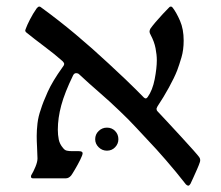

<svg xmlns="http://www.w3.org/2000/svg" viewBox="-20 -548 678 590"><path d="M558.6 22.5Q555.2 22.5 551.3 18.6Q522 -19 489.5 -56.4Q457 -93.8 438.5 -112.8Q422.9 -129.4 398.9 -155.3Q375 -181.2 347.7 -207Q317.9 -235.8 285.6 -263.7Q253.4 -291.5 223.1 -319.8Q220.7 -322.3 217.3 -322.8Q213.9 -323.2 213.9 -323.2Q208 -323.2 204.6 -316.4Q178.7 -263.2 168.2 -224.1Q157.7 -185.1 157.7 -149.4Q157.7 -133.3 160.6 -119.1Q163.6 -105 173.3 -93.8Q178.7 -86.4 185.5 -85Q192.4 -83.5 202.1 -83.5H222.2Q233.9 -83.5 233.9 -77.1Q233.9 -71.8 226.3 -56.6Q218.8 -41.5 210.2 -27.1Q201.7 -12.7 198.7 -8.8Q191.4 0 182.1 0H81.5Q75.2 0 75.2 -5.4Q75.2 -8.8 76.2 -9.8Q83 -21 89.1 -35.9Q95.2 -50.8 95.2 -61Q94.7 -80.6 93.8 -97.2Q92.8 -113.8 92.8 -130.4Q92.8 -147.5 95.2 -168.9Q97.7 -190.4 105.5 -211.9Q111.8 -232.9 126.7 -265.9Q141.6 -298.8 171.4 -340.3Q177.2 -347.2 177.2 -351.6Q177.2 -355 172.4 -359.9Q148.9 -380.9 116.9 -404.8Q85 -428.7 61 -448.2Q57.6 -450.7 57.6 -455.1Q57.6 -456.1 58.8 -458.5Q60.1 -460.9 60.5 -462.9Q63 -470.2 72 -488Q81.1 -505.9 92.8 -522.5Q97.2 -527.8 100.6 -527.8Q103.5 -527.8 105.5 -525.9Q160.6 -485.8 212.2 -442.6Q263.7 -399.4 314 -352.5Q373.5 -297.4 397.7 -272.9Q421.9 -248.5 421.9 -248.5Q422.9 -248 424.3 -246.8Q425.8 -245.6 427.7 -245.6Q430.7 -245.6 433.6 -249.5Q448.7 -270.5 455.3 -304.4Q461.9 -338.4 461.9 -363.3Q461.9 -379.4 458 -399.7Q454.1 -419.9 442.9 -440.9Q439.5 -446.8 439.5 -450.7Q439.5 -454.6 441.9 -459.5Q447.3 -467.3 458 -480Q468.8 -492.7 480.2 -504.9Q491.7 -517.1 498 -523.4Q500 -525.4 501.2 -526.6Q502.4 -527.8 505.9 -527.8Q507.3 -527.8 510.3 -524.9Q522 -509.8 533.2 -484.1Q544.4 -458.5 544.4 -423.3Q544.4 -394.5 537.6 -371.6Q530.8 -348.6 524.4 -331.5Q515.6 -309.1 498.8 -278.6Q481.9 -248 466.8 -225.6Q463.4 -220.7 462.2 -217.3Q460.9 -213.9 460.9 -213.9Q460.9 -209 464.4 -205.6Q473.6 -195.8 493.4 -174.6Q513.2 -153.3 535.2 -129.4Q557.1 -105.5 573.5 -87.2Q589.8 -68.8 592.3 -64.9Q595.2 -60.5 595.2 -56.6Q595.2 -52.7 594.2 -49.8Q591.8 -42 585.9 -28.6Q580.1 -15.1 574.2 -2.4Q568.4 10.3 565.4 16.6Q562 22.5 558.6 22.5ZM308.6 -85Q293.9 -85 283.2 -95.5Q272.5 -106 272.5 -120.1Q272.5 -135.3 283.2 -145.5Q293.9 -155.8 308.6 -155.8Q323.7 -155.8 333.7 -145.5Q343.8 -135.3 343.8 -120.1Q343.8 -106 333.7 -95.5Q323.7 -85 308.6 -85Z"/></svg>

Font: David Libre
Style: Regular
Weight: 400
Designer: Ismar David, J. Victor Gaultney, Annie Olsen and Meir Sadan
Foundry: Monotype Imaging Inc. & SIL International
Version: Version 1.100; ttfautohint (v1.8.4.7-5d5b)